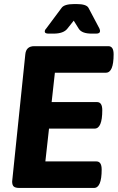

<svg xmlns="http://www.w3.org/2000/svg" viewBox="-20 -928 581 948"><path d="M515 -700Q541 -700 541 -660Q541 -569 503 -569H251L235 -424H459Q485 -424 485 -384Q485 -293 447 -293H222L204 -131H456Q482 -131 482 -91Q482 0 444 0H76Q56 0 48 -7Q40 -14 40 -32L105 -660Q109 -700 149 -700ZM358 -908Q407 -908 417 -889L471 -787Q474 -779 474 -775Q474 -762 455 -762H433Q384 -762 369 -786L344 -826L313 -787Q294 -762 244 -762H220Q201 -762 201 -772Q201 -780 208 -787L284 -889Q297 -908 347 -908Z"/></svg>

Font: AsCom
Style: Bold Italic
Weight: 700
Italic angle: -48°
Designer: AsCom
Foundry: AsCom
Version: Version 1.001